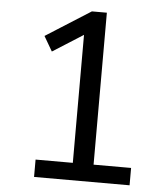

<svg xmlns="http://www.w3.org/2000/svg" viewBox="-52 -765 701 812"><g transform="rotate(5 298.5 -359.5)"><path d="M280.8 -647.1 325.9 -645.6 151.4 -534.9 114.7 -597.9 305.4 -718.8H368.9V-39.9H280.8ZM122.7 -73.7H528.2V0H122.7Z"/></g></svg>

Font: Min Sans VF VF
Style: Regular
Weight: 400
Designer: Jinseong-Kim, NotoSansCJK, Nunito
Foundry: Jinseong-Kim
Version: Version 1.420;Glyphs 3.1.2 (3151)